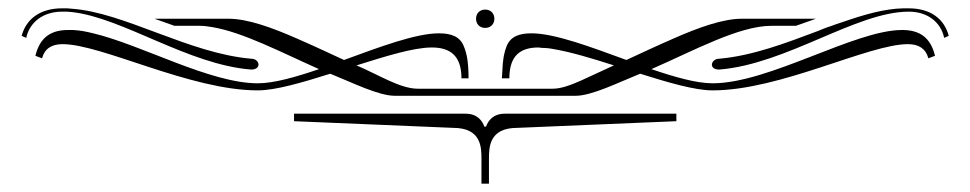

<svg xmlns="http://www.w3.org/2000/svg" viewBox="-20 -457 2330 461"><path d="M529 -412H351L399 -395H459C469 -395 478 -394 489 -392C563 -380 658 -330 746 -291C690 -272 638 -257 599 -257C484 -257 321 -349 204 -377C200 -378 195 -379 191 -380C183 -382 175 -383 167 -384C163 -384 159 -385 155 -385H144C104 -385 76 -369 65 -323L81 -317C87 -340 104 -351 130 -351C225 -351 436 -240 599 -240C642 -240 706 -259 773 -280C825 -259 889 -227 928 -227H1362C1401 -227 1465 -259 1517 -280C1584 -259 1648 -240 1691 -240C1854 -240 2065 -351 2160 -351C2186 -351 2203 -340 2209 -317L2225 -323C2214 -369 2186 -385 2146 -385C2032 -385 1827 -257 1691 -257C1652 -257 1600 -272 1544 -291C1645 -335 1754 -395 1832 -395H1891L1939 -412H1761C1716 -412 1657 -391 1596 -364C1559 -348 1521 -330 1484 -313C1399 -344 1312 -377 1256 -377C1226 -377 1205 -369 1196 -345C1191 -332 1187 -316 1186 -284C1186 -279 1185 -274 1185 -269H1203C1203 -324 1230 -343 1273 -343C1276 -343 1278 -342 1281 -342C1290 -342 1300 -341 1310 -339C1351 -332 1401 -317 1454 -300L1376 -264C1351 -253 1328 -244 1307 -244H983C941 -244 890 -277 836 -300C906 -322 973 -343 1017 -343C1060 -343 1088 -324 1088 -269H1105C1105 -311 1100 -330 1094 -345C1085 -369 1064 -377 1034 -377C978 -377 891 -344 806 -313C769 -330 731 -348 694 -364C633 -391 574 -412 529 -412ZM1145 -390C1158 -390 1167 -399 1167 -412C1167 -425 1158 -434 1145 -434C1132 -434 1123 -425 1123 -412C1123 -399 1132 -390 1145 -390ZM1707 -290C1869 -303 2036 -429 2162 -429C2207 -429 2239 -404 2247 -366L2258 -371C2247 -412 2214 -437 2162 -437H2149C2103 -436 2055 -422 2003 -404C1994 -401 1984 -398 1974 -394C1964 -391 1955 -387 1945 -383C1868 -354 1787 -323 1707 -316C1687 -316 1680 -290 1707 -290ZM583 -290C609 -290 604 -316 583 -316C433 -329 279 -427 153 -436C149 -436 145 -437 141 -437H129C77 -437 43 -412 32 -371L43 -366C51 -404 84 -429 129 -429H141C145 -429 149 -428 153 -428C276 -414 431 -302 583 -290ZM1143 -153C1138 -167 1126 -184 1098 -184H712H686V-166L1068 -150C1136 -150 1136 -103 1136 -75V-16H1154V-75C1154 -103 1154 -150 1222 -150L1604 -166V-184H1578H1192C1164 -184 1152 -167 1147 -153Z"/></svg>

Font: FoglihtenDeH04
Style: Regular
Weight: 500
Version: Version 0.68